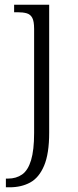

<svg xmlns="http://www.w3.org/2000/svg" viewBox="-20 -556 333 816"><path d="M5 240V203H14Q49 203 74 185.5Q99 168 112 125Q125 82 125 9V-433Q125 -466 117 -480.5Q109 -495 93.5 -499.5Q78 -504 54 -504H40V-536H189V8Q189 97 167.5 148Q146 199 108.5 219.5Q71 240 21 240Z"/></svg>

Font: Noto Serif Khmer Light
Style: Regular
Weight: 300
Version: Version 2.003